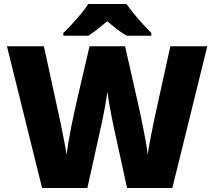

<svg xmlns="http://www.w3.org/2000/svg" viewBox="-20 -947 1079 967"><path d="M1024 -714 848 0H620L552 -311Q550 -320 546 -341Q542 -362 536.5 -389Q531 -416 527 -442Q523 -468 521 -486Q519 -468 514.5 -442Q510 -416 505 -389Q500 -362 495.5 -341Q491 -320 489 -311L420 0H192L15 -714H201L279 -356Q282 -343 287 -318.5Q292 -294 297.5 -266Q303 -238 308 -211.5Q313 -185 315 -167Q319 -197 325.5 -236Q332 -275 340 -314.5Q348 -354 355.5 -388Q363 -422 368 -444L431 -714H610L671 -444Q676 -423 683.5 -388.5Q691 -354 699 -314Q707 -274 714 -235Q721 -196 724 -167Q727 -192 734 -229Q741 -266 748 -301.5Q755 -337 759 -355L838 -714ZM617 -927Q633 -904 655.5 -876.5Q678 -849 701.5 -823.5Q725 -798 742 -781V-767H618Q592 -782 569 -800Q546 -818 520 -840Q494 -818 472.5 -801Q451 -784 425 -767H299V-781Q318 -799 341.5 -824.5Q365 -850 387.5 -877Q410 -904 425 -927Z"/></svg>

Font: Noto Sans Khmer UI Black
Style: Regular
Weight: 900
Designer: Danh Hong and the Monotype Design Team
Foundry: Monotype Imaging Inc.
Version: Version 2.002; ttfautohint (v1.8.4.7-5d5b)